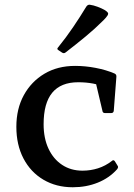

<svg xmlns="http://www.w3.org/2000/svg" viewBox="-20 -781 567 810"><path d="M287 9Q217 9 163 -23Q109 -55 79 -112.5Q49 -170 49 -246Q49 -322 80.5 -379.5Q112 -437 167.5 -470Q223 -503 297 -503Q340 -503 384 -494.5Q428 -486 463 -471Q472 -467 471 -457L460 -314Q459 -304 449 -304H423Q413 -304 412 -314L382 -441L428 -414Q402 -423 372.5 -428.5Q343 -434 310 -434Q237 -434 200.5 -390Q164 -346 164 -257Q164 -198 184.5 -154Q205 -110 242 -85.5Q279 -61 328 -61Q362 -61 393.5 -71Q425 -81 452 -102Q459 -109 465 -100L476 -82Q481 -76 474 -67Q441 -30 392.5 -10.5Q344 9 287 9ZM257 -560Q250 -554 242 -559L227 -569Q218 -574 225 -581Q259 -623 288.5 -666.5Q318 -710 344 -753Q350 -762 359 -761Q374 -759 391.5 -752.5Q409 -746 423 -738Q432 -732 435 -727.5Q438 -723 433.5 -715.5Q429 -708 416 -695Q381 -660 340.5 -626.5Q300 -593 257 -560Z"/></svg>

Font: Hahmlet Medium
Style: Regular
Weight: 500
Version: Version 1.002